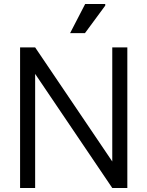

<svg xmlns="http://www.w3.org/2000/svg" viewBox="-20 -936 734 956"><path d="M539 0 80 -679V-700H155L614 -21V0ZM80 0V-700H155V0ZM539 0V-700H614V0ZM329 -771 404 -916H504V-908L403 -771Z"/></svg>

Font: Fustat
Style: Regular
Weight: 400
Designer: Mohamed Gaber, Khaled Hosny, Laura Garcia Mut
Foundry: Kief Type Foundry, Alif Type Foundry, Hard Type Foundry
Version: Version 1.007